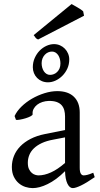

<svg xmlns="http://www.w3.org/2000/svg" viewBox="-20 -923 499 957"><path d="M171.9 -48.8Q201.2 -48.8 234.1 -63.7Q267.1 -78.6 304.2 -110.8V-238.3L246.1 -227.1Q212.9 -221.2 188.7 -210Q164.6 -198.7 148.9 -183.6Q133.3 -168.5 126 -150.1Q118.7 -131.8 118.7 -111.8Q118.7 -92.3 124.5 -80.1Q130.4 -67.9 138.9 -60.8Q147.5 -53.7 156.5 -51.3Q165.5 -48.8 171.9 -48.8ZM452.1 -40Q410.6 -11.2 383.5 1.7Q356.4 14.6 342.8 14.6Q326.7 14.6 315.9 -7.8Q305.2 -30.3 304.2 -69.8Q282.2 -47.9 260.3 -31.7Q238.3 -15.6 217.3 -5.4Q196.3 4.9 177.5 9.8Q158.7 14.6 143.1 14.6Q125.5 14.6 106.9 8.8Q88.4 2.9 73.5 -9.8Q58.6 -22.5 48.8 -42.5Q39.1 -62.5 39.1 -90.8Q39.1 -119.6 49.6 -145.8Q60.1 -171.9 80.8 -193.4Q101.6 -214.8 132.3 -230.7Q163.1 -246.6 204.1 -254.9L304.2 -274.9V-342.8Q304.2 -359.4 300.3 -373.8Q296.4 -388.2 287.1 -398.7Q277.8 -409.2 262 -414.8Q246.1 -420.4 222.2 -419.9Q206.5 -419.4 191.4 -414.6Q176.3 -409.7 165 -400.9Q153.8 -392.1 147.5 -380.1Q141.1 -368.2 142.6 -353.5Q143.1 -349.1 132.6 -343.5Q122.1 -337.9 107.7 -333.5Q93.3 -329.1 79.3 -326.7Q65.4 -324.2 59.6 -325.7L52.7 -344.7Q64 -369.1 86.9 -391.6Q109.9 -414.1 139.4 -431.2Q168.9 -448.2 201.9 -458.5Q234.9 -468.8 265.6 -468.8Q319.3 -468.8 348.4 -440.7Q377.4 -412.6 377.4 -362.3V-86.9Q377.4 -66.4 382.8 -57.6Q388.2 -48.8 397 -48.8Q403.8 -48.8 414.6 -51.3Q425.3 -53.7 444.8 -62L452.1 -40ZM281.2 -606.9Q281.2 -618.7 278.3 -629.4Q275.4 -640.1 270 -648.2Q264.6 -656.2 256.8 -661.1Q249 -666 239.3 -666Q229 -666 219.7 -661.9Q210.4 -657.7 203.4 -650.1Q196.3 -642.6 191.9 -631.8Q187.5 -621.1 187.5 -607.9Q187.5 -596.7 190.4 -586.2Q193.4 -575.7 198.7 -567.6Q204.1 -559.6 211.9 -554.7Q219.7 -549.8 229.5 -549.8Q239.3 -549.8 248.5 -553.5Q257.8 -557.1 265.1 -564.5Q272.5 -571.8 276.9 -582.3Q281.2 -592.8 281.2 -606.9ZM325.2 -627Q325.2 -602.1 315.7 -581.3Q306.2 -560.5 290.8 -545.2Q275.4 -529.8 256.6 -521.2Q237.8 -512.7 219.2 -512.7Q202.6 -512.7 188.7 -518.6Q174.8 -524.4 164.8 -534.7Q154.8 -544.9 149.2 -558.6Q143.6 -572.3 143.6 -587.9Q143.6 -612.8 153.1 -634Q162.6 -655.3 177.7 -670.7Q192.9 -686 211.7 -694.6Q230.5 -703.1 249.5 -703.1Q265.1 -703.1 279.1 -697Q293 -690.9 303.2 -680.4Q313.5 -669.9 319.3 -656Q325.2 -642.1 325.2 -627ZM169.9 -726.1Q161.6 -729.5 158 -734.1Q154.3 -738.8 147.9 -748L336.9 -902.8Q341.8 -899.9 350.1 -895.3Q358.4 -890.6 367.2 -885.5Q376 -880.4 383.3 -875.5Q390.6 -870.6 394.5 -866.7L398.9 -844.7Z"/></svg>

Font: Gentium
Style: Regular
Weight: 400
Designer: J. Victor Gaultney
Version: Version 1.03; 2011; OFL 1.1 release